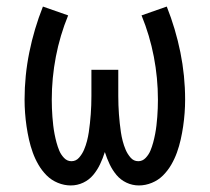

<svg xmlns="http://www.w3.org/2000/svg" viewBox="-20 -558 640 586"><path d="M196 8Q176 8 156.5 0Q137 -8 122.5 -22.5Q108 -37 97.5 -55Q87 -73 80 -92.5Q73 -112 68.5 -132Q64 -152 61 -172.5Q58 -193 56.5 -213.5Q55 -234 55 -254Q55 -327 69.5 -398.5Q84 -470 111 -538L188 -511Q163 -450 150.5 -385Q138 -320 138 -254Q138 -241 138.5 -227.5Q139 -214 140 -201Q141 -188 142.5 -175Q144 -162 146.5 -149Q149 -136 152.5 -123Q156 -110 161 -98Q166 -86 175.5 -76Q185 -66 198 -66Q212 -66 221.5 -77Q231 -88 236.5 -101Q242 -114 245.5 -127.5Q249 -141 251 -154.5Q253 -168 254.5 -182Q256 -196 257 -209.5Q258 -223 258.5 -237Q259 -251 259 -265V-345H341V-265Q341 -251 341.5 -237Q342 -223 343 -209.5Q344 -196 345.5 -182Q347 -168 349 -154.5Q351 -141 354.5 -127.5Q358 -114 363.5 -101Q369 -88 378.5 -77Q388 -66 402 -66Q415 -66 424.5 -76Q434 -86 439 -98Q444 -110 447.5 -123Q451 -136 453.5 -149Q456 -162 457.5 -175Q459 -188 460 -201Q461 -214 461.5 -227.5Q462 -241 462 -254Q462 -320 449.5 -385Q437 -450 412 -511L489 -538Q516 -470 530.5 -398.5Q545 -327 545 -254Q545 -234 543.5 -213.5Q542 -193 539 -172.5Q536 -152 531.5 -132Q527 -112 520 -92.5Q513 -73 502.5 -55Q492 -37 477.5 -22.5Q463 -8 443.5 0Q424 8 404 8Q384 8 366 -0.5Q348 -9 335.5 -24Q323 -39 314.5 -57Q306 -75 300 -94Q300 -94 300 -94Q300 -94 300 -94Q300 -94 300 -94Q300 -94 300 -94Q294 -75 285.5 -57Q277 -39 264.5 -24Q252 -9 234 -0.5Q216 8 196 8Z"/></svg>

Font: Iosevka Mono
Style: Regular
Weight: 400
Designer: Belleve Invis
Foundry: Belleve Invis
Version: Version 11.1.1